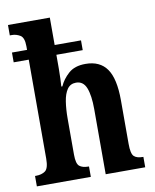

<svg xmlns="http://www.w3.org/2000/svg" viewBox="-85 -825 717 890"><g transform="rotate(-10 273.5 -380.0)"><path d="M16 0V-49H21Q47 -49 64 -61Q81 -73 81 -119V-585H10V-631H81V-648Q81 -689 62.5 -700Q44 -711 24 -711H14V-760H211V-631H335V-585H211V-521Q211 -497 210 -473.5Q209 -450 208 -436H213Q227 -468 256 -494Q285 -520 336 -520Q404 -520 436.5 -473.5Q469 -427 469 -326V-120Q469 -74 482 -61.5Q495 -49 523 -49H526V0H340V-306Q340 -371 326 -406.5Q312 -442 278 -442Q251 -442 236.5 -421Q222 -400 216.5 -364Q211 -328 211 -284V-115Q211 -72 225.5 -60.5Q240 -49 267 -49H270V0Z"/></g></svg>

Font: Noto Serif Thai ExtraCondensed
Style: Bold
Weight: 700
Width: 2
Designer: Monotype Design Team
Foundry: Monotype Imaging Inc.
Version: Version 2.002; ttfautohint (v1.8.4.7-5d5b)